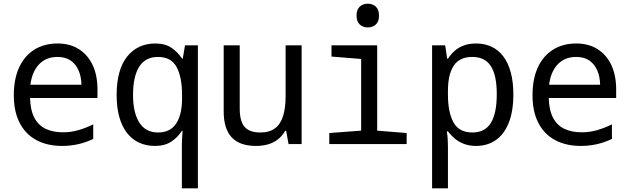

<svg xmlns="http://www.w3.org/2000/svg" viewBox="-20 -782 3418 1042"><path d="M318 10Q236 10 177 -22Q118 -54 86.5 -115.5Q55 -177 55 -265Q55 -354 84 -416.5Q113 -479 166.5 -512.5Q220 -546 292 -546Q360 -546 408.5 -515Q457 -484 483 -428.5Q509 -373 509 -296V-250H143Q145 -183 167 -142Q189 -101 228.5 -82.5Q268 -64 322 -64Q365 -64 405 -75.5Q445 -87 486 -107V-28Q444 -8 402 1Q360 10 318 10ZM422 -322Q421 -368 405.5 -402Q390 -436 362 -454.5Q334 -473 292 -473Q230 -473 192 -433Q154 -393 145 -322Z M967 11Q967 -2 967.5 -16Q968 -30 969 -44Q970 -58 971 -72H967Q946 -38 910.5 -14Q875 10 821 10Q774 10 735.5 -7.5Q697 -25 669.5 -60Q642 -95 627.5 -147Q613 -199 613 -267Q613 -336 627.5 -388Q642 -440 670 -475Q698 -510 736.5 -528Q775 -546 822 -546Q877 -546 911.5 -522Q946 -498 968 -464H972L984 -536H1054V240H967ZM838 -63Q904 -63 936 -111.5Q968 -160 968 -247V-267Q968 -363 938.5 -418Q909 -473 837 -473Q769 -473 735.5 -420Q702 -367 702 -266Q702 -171 736 -117Q770 -63 838 -63Z M1369 10Q1281 10 1237.5 -36.5Q1194 -83 1194 -177V-536H1281V-192Q1281 -125 1307 -94Q1333 -63 1393 -63Q1443 -63 1473 -86Q1503 -109 1516.5 -153Q1530 -197 1530 -259V-536H1617V0H1546L1533 -72H1528Q1511 -43 1487.5 -25Q1464 -7 1434.5 1.5Q1405 10 1369 10Z M1767 0V-60L1940 -73V-462L1779 -475V-536H2027V-73L2187 -60V0ZM1976 -633Q1950 -633 1932.5 -649Q1915 -665 1915 -697Q1915 -730 1932.5 -746Q1950 -762 1976 -762Q2002 -762 2019.5 -746Q2037 -730 2037 -697Q2037 -665 2019.5 -649Q2002 -633 1976 -633Z M2325 240V-536H2396L2407 -463H2411Q2427 -488 2448 -506.5Q2469 -525 2497.5 -535.5Q2526 -546 2564 -546Q2610 -546 2647.5 -528.5Q2685 -511 2711.5 -476Q2738 -441 2752 -389Q2766 -337 2766 -269Q2766 -178 2741 -115.5Q2716 -53 2670.5 -21.5Q2625 10 2563 10Q2527 10 2498 -1Q2469 -12 2448 -30Q2427 -48 2411 -69H2405Q2408 -52 2409.5 -30.5Q2411 -9 2411 11V240ZM2544 -63Q2612 -63 2644 -115Q2676 -167 2676 -271Q2676 -373 2644 -423Q2612 -473 2543 -473Q2474 -473 2442.5 -425.5Q2411 -378 2411 -289V-269Q2411 -173 2441 -118Q2471 -63 2544 -63Z M3133 10Q3051 10 2992 -22Q2933 -54 2901.5 -115.5Q2870 -177 2870 -265Q2870 -354 2899 -416.5Q2928 -479 2981.5 -512.5Q3035 -546 3107 -546Q3175 -546 3223.5 -515Q3272 -484 3298 -428.5Q3324 -373 3324 -296V-250H2958Q2960 -183 2982 -142Q3004 -101 3043.5 -82.5Q3083 -64 3137 -64Q3180 -64 3220 -75.5Q3260 -87 3301 -107V-28Q3259 -8 3217 1Q3175 10 3133 10ZM3237 -322Q3236 -368 3220.5 -402Q3205 -436 3177 -454.5Q3149 -473 3107 -473Q3045 -473 3007 -433Q2969 -393 2960 -322Z"/></svg>

Font: Noto Sans Mono SemiCondensed
Style: Regular
Weight: 400
Width: 4
Designer: Monotype Design Team
Foundry: Monotype Imaging Inc.
Version: Version 2.010